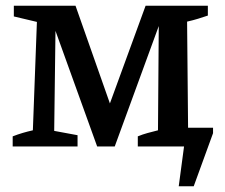

<svg xmlns="http://www.w3.org/2000/svg" viewBox="-20 -508 779 666"><path d="M633 0H458V-35Q475 -42 491.5 -46.5Q508 -51 528 -56L531 -456L544 -454L378 0H317L158 -441L173 -444L168 -54L249 -39V0H24V-35Q42 -42 59 -47Q76 -52 94 -56L108 -432L28 -451V-488H242L374 -113H348L485 -488H701V-454Q683 -448 667 -443Q651 -438 629 -433ZM600 138 626 -57 678 0H555V-65H719V-46L652 138Z"/></svg>

Font: Piazzolla 24pt SemiBold
Style: Regular
Weight: 600
Designer: Juan Pablo del Peral
Foundry: Huerta Tipografica
Version: Version 2.005